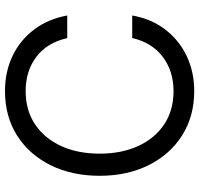

<svg xmlns="http://www.w3.org/2000/svg" viewBox="-34 -744 791 762"><g transform="rotate(90 361.0 -363.5)"><path d="M341.8 -739.3Q442.4 -739.3 518.1 -691.2Q593.8 -643.1 636 -558.3Q678.2 -473.6 678.2 -364.3Q678.2 -254.4 636.2 -169.4Q594.2 -84.5 518.6 -36.4Q442.9 11.7 341.8 11.7Q265.6 11.7 202.6 -18.3Q139.6 -48.3 97.7 -104Q55.7 -159.7 42 -235.4H131.8Q149.4 -155.8 205.8 -113Q262.2 -70.3 341.8 -70.3Q418.5 -70.3 474.1 -107.7Q529.8 -145 560.1 -211.2Q590.3 -277.3 590.3 -364.3Q590.3 -450.7 560.1 -516.8Q529.8 -583 474.1 -620.1Q418.5 -657.2 341.8 -657.2Q263.2 -657.2 206.5 -614.7Q149.9 -572.3 131.3 -493.2H42Q55.2 -568.8 97.4 -624Q139.6 -679.2 202.6 -709.2Q265.6 -739.3 341.8 -739.3Z"/></g></svg>

Font: Inter Display
Style: Regular
Weight: 400
Designer: Rasmus Andersson
Foundry: rsms
Version: Version 4.001;git-9221beed3